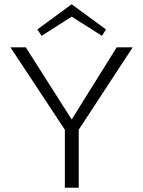

<svg xmlns="http://www.w3.org/2000/svg" viewBox="-20 -880 671 900"><path d="M175 -712 155 -742 316 -860 477 -742 458 -712 316 -802ZM349 -272V0H284V-272L29 -658H101L316 -320L527 -658H602Z"/></svg>

Font: Isabella Sans
Style: Regular
Weight: 400
Designer: Original fonts by Christian Thalmann (Catharsis Fonts), Modifications by Cristiano Sobral
Version: Version 0.002;July 12, 2020;FontCreator 13.0.0.2655 64-bit; 